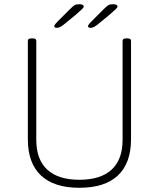

<svg xmlns="http://www.w3.org/2000/svg" viewBox="-20 -884 752 910"><path d="M356 6Q236 6 174 -52.5Q112 -111 112 -224V-690Q112 -696 116 -699Q120 -702 128 -702H136Q144 -702 148 -699Q152 -696 152 -690V-221Q152 -128 204 -80Q256 -32 356 -32Q457 -32 509 -80Q561 -128 561 -221V-690Q561 -696 565 -699Q569 -702 577 -702H585Q593 -702 597 -699Q601 -696 601 -690V-224Q601 -111 539 -52.5Q477 6 356 6ZM249 -752Q245 -752 241 -754Q237 -756 237 -760Q237 -764 243 -771Q249 -778 255 -784L312 -841Q326 -855 333.5 -859.5Q341 -864 356 -864Q367 -864 372 -861Q377 -858 377 -853Q377 -849 368 -840Q359 -831 339 -814L289 -773Q275 -761 266 -756.5Q257 -752 249 -752ZM409 -752Q405 -752 401 -754Q397 -756 397 -760Q397 -764 403 -771Q409 -778 415 -784L472 -841Q486 -855 493.5 -859.5Q501 -864 516 -864Q527 -864 532 -861Q537 -858 537 -853Q537 -849 528 -840Q519 -831 499 -814L449 -773Q435 -761 426 -756.5Q417 -752 409 -752Z"/></svg>

Font: Asap Thin
Style: Regular
Weight: 250
Designer: Pablo Cosgaya
Foundry: Omnibus-Type
Version: Version 3.001